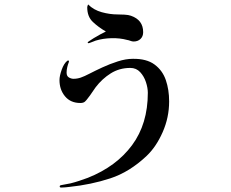

<svg xmlns="http://www.w3.org/2000/svg" viewBox="-20 -789 1040 865"><path d="M742 -332Q742 -260 713 -194Q684 -128 641 -87Q564 -14 477 14.5Q390 43 293 53Q285 54 274.5 55Q264 56 256 56Q249 56 249 51Q249 46 256 45Q266 43 277 41Q288 39 298 37Q318 32 337.5 25.5Q357 19 376 12Q504 -39 575 -135Q646 -231 646 -371Q646 -393 637.5 -419Q629 -445 611.5 -464Q594 -483 567 -483Q518 -483 479 -458.5Q440 -434 411 -396Q402 -384 394 -371.5Q386 -359 377 -348Q370 -338 363 -331.5Q356 -325 342 -325Q298 -325 273 -355Q248 -385 248 -428Q248 -447 258 -475Q268 -503 283 -515Q287 -518 289.5 -515.5Q292 -513 290 -509Q286 -499 283 -486.5Q280 -474 280 -462Q280 -446 290.5 -440Q301 -434 311 -434Q328 -434 344 -439.5Q360 -445 383 -457Q408 -470 441.5 -485.5Q475 -501 511 -512.5Q547 -524 578 -524Q640 -525 676 -498.5Q712 -472 727 -428.5Q742 -385 742 -332ZM625 -644Q625 -625 613 -613.5Q601 -602 582 -602Q575 -602 567.5 -605Q560 -608 553 -609Q520 -618 482 -617Q444 -616 411 -606Q410 -605 399.5 -601.5Q389 -598 385 -596Q379 -593 376 -595.5Q373 -598 379 -602Q387 -608 402 -617Q417 -626 432.5 -634.5Q448 -643 457 -647Q424 -666 398.5 -690Q373 -714 373 -756Q373 -761 377 -769Q402 -744 438.5 -734Q475 -724 509 -724Q523 -724 541 -723Q559 -722 570 -718Q625 -699 625 -644Z"/></svg>

Font: Kaisei Tokumin
Style: Regular
Weight: 400
Designer: Font-Kai, 金井和夫
Foundry: KAZUO KANAI
Version: Version 5.003